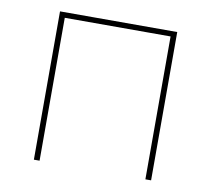

<svg xmlns="http://www.w3.org/2000/svg" viewBox="-64 -591 729 663"><g transform="rotate(10 300.5 -260.0)"><path d="M95 0H115V-501H486V0H506V-520H95Z"/></g></svg>

Font: Fixel Variable
Style: Regular
Weight: 100
Width: 3
Designer: AlfaBravo + MacPaw
Foundry: Kyrylo Tkachov, Marchela Mozhyna, Serhii Makarenko, Maria Weinstein, Zakhar Kryvoshyya
Version: Version 1.211